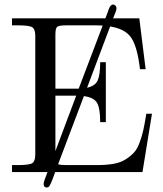

<svg xmlns="http://www.w3.org/2000/svg" viewBox="-20 -761 720 849"><path d="M33 0V-31H57Q111 -31 123.5 -40Q136 -49 136 -78V-602Q136 -631 123.5 -640Q111 -649 57 -649H33V-680H446Q460 -716 460 -718Q468 -741 480 -741Q485 -741 490 -736.5Q495 -732 495 -724Q495 -719 493 -713Q493 -712 492 -711V-710L480 -680H596L624 -455H599Q588 -550 562 -591.5Q536 -633 467 -644L365 -373Q401 -381 412 -405.5Q423 -430 423 -486H448V-221H423Q423 -281 409.5 -305.5Q396 -330 351 -336L237 -35Q246 -31 274 -31H407Q450 -31 481.5 -36.5Q513 -42 535 -56Q557 -70 572 -86Q587 -102 597.5 -131Q608 -160 614 -187Q620 -214 627 -258H652L610 0H224Q203 59 196 65Q192 68 186 68Q173 68 173 52Q173 42 190 0ZM225 -93 317 -338H225ZM225 -369H328L434 -648Q429 -648 419 -648.5Q409 -649 403 -649H274Q240 -649 232.5 -642Q225 -635 225 -609Z"/></svg>

Font: CMU Serif
Style: Roman
Weight: 500
Version: Version 0.7.0